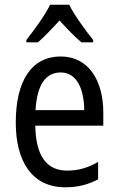

<svg xmlns="http://www.w3.org/2000/svg" viewBox="-20 -786 502 816"><path d="M274 -766H193C172 -722 128 -662 92 -616V-606H141C168 -629 201 -664 233 -699C265 -664 296 -631 326 -606H376V-616C342 -659 296 -721 274 -766ZM238 -546C116 -546 47 -445 47 -265C47 -102 115 10 257 10C311 10 354 -1 397 -24V-98C353 -72 312 -61 265 -61C177 -61 132 -125 130 -252H419V-308C419 -444 356 -546 238 -546ZM238 -478C307 -478 337 -407 338 -318H131C137 -425 174 -478 238 -478Z"/></svg>

Font: Noto Sans Sinhala Condensed
Style: Regular
Weight: 400
Width: 3
Designer: Jelle Bosma - Monotype Design Team
Foundry: Monotype Imaging Inc.
Version: Version 2.006